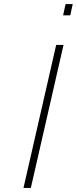

<svg xmlns="http://www.w3.org/2000/svg" viewBox="-20 -920 376 940"><path d="M255 -700H291L131 0H95ZM301 -900H336L324 -845H289Z"/></svg>

Font: Panefresco 1wt
Style: Italic
Weight: 250
Version: Version 1.000